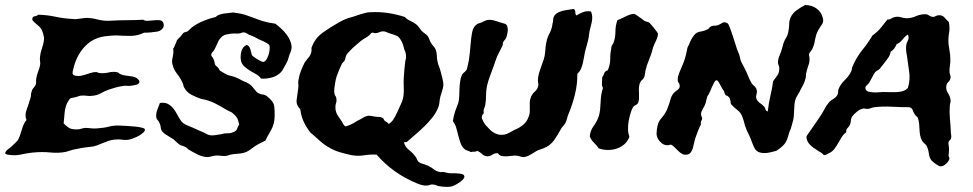

<svg xmlns="http://www.w3.org/2000/svg" viewBox="-55 -584 3811 752"><path d="M509.8 -456.1Q483.4 -443.4 457 -443.4Q430.7 -443.4 398.4 -445.3Q389.6 -445.3 379.4 -444.3Q369.1 -443.4 360.4 -442.4Q314.5 -437.5 283.2 -407.7Q252 -377.9 237.3 -333Q232.4 -316.4 229.5 -302.7Q226.6 -289.1 242.2 -287.1Q252 -285.2 261.7 -287.1Q271.5 -289.1 281.7 -292.5Q292 -295.9 301.8 -298.8Q311.5 -301.8 321.3 -301.8Q325.2 -301.8 328.6 -299.8Q332 -297.9 335.9 -297.9Q352.5 -295.9 371.1 -300.3Q389.6 -304.7 405.3 -300.8Q408.2 -299.8 410.6 -297.4Q413.1 -294.9 418 -293Q430.7 -288.1 448.2 -286.6Q465.8 -285.2 476.6 -280.3Q481.4 -278.3 486.3 -272.9Q491.2 -267.6 491.2 -265.6Q491.2 -254.9 478.5 -252Q465.8 -249 457 -248Q449.2 -247.1 441.4 -248Q433.6 -249 425.8 -247.1Q412.1 -245.1 399.4 -241.7Q386.7 -238.3 372.1 -233.4Q355.5 -227.5 340.8 -219.2Q326.2 -210.9 308.6 -209Q295.9 -207 284.2 -209Q272.5 -210.9 258.8 -209Q253.9 -208 249.5 -206.1Q245.1 -204.1 240.2 -203.1Q231.4 -201.2 227.1 -200.7Q222.7 -200.2 220.2 -198.2Q217.8 -196.3 215.3 -192.4Q212.9 -188.5 208 -180.7Q200.2 -163.1 198.2 -143.1Q196.3 -123 194.3 -100.6Q205.1 -89.8 214.8 -83.5Q224.6 -77.1 245.1 -77.1Q255.9 -77.1 262.2 -79.6Q268.6 -82 279.3 -83Q290 -83 300.8 -81.5Q311.5 -80.1 325.2 -81.1Q353.5 -83 373 -88.4Q392.6 -93.8 420.9 -91.8Q426.8 -91.8 441.9 -90.8Q457 -89.8 472.7 -88.4Q488.3 -86.9 500.5 -84Q512.7 -81.1 512.7 -76.2Q512.7 -70.3 505.4 -64Q498 -57.6 488.8 -52.2Q479.5 -46.9 470.2 -43.5Q460.9 -40 458 -39.1Q441.4 -34.2 425.8 -36.6Q410.2 -39.1 391.6 -37.1Q377.9 -35.2 367.2 -31.2Q356.4 -27.3 345.7 -22.9Q335 -18.6 323.7 -14.2Q312.5 -9.8 297.9 -8.8Q278.3 -6.8 264.6 -4.4Q251 -2 232.4 2Q224.6 3.9 217.8 6.3Q210.9 8.8 203.1 10.7Q174.8 16.6 142.1 13.2Q109.4 9.8 71.3 13.7Q46.9 16.6 27.8 21Q8.8 25.4 -10.7 23.4Q-17.6 22.5 -23.9 22Q-30.3 21.5 -35.2 16.6Q-33.2 8.8 -26.4 2.9Q-19.5 -2.9 -12.7 -7.8Q-5.9 -13.7 0.5 -20Q6.8 -26.4 12.7 -32.2Q18.6 -40 22.5 -51.3Q26.4 -62.5 29.8 -74.2Q33.2 -85.9 37.6 -96.2Q42 -106.4 48.8 -114.3Q41 -131.8 49.3 -154.3Q57.6 -176.8 64.5 -201.2Q66.4 -207 66.4 -212.9Q66.4 -218.8 68.4 -223.6Q70.3 -233.4 77.1 -240.7Q84 -248 85.9 -255.9Q86.9 -260.7 86.4 -265.6Q85.9 -270.5 86.9 -275.4Q88.9 -290 94.2 -303.2Q99.6 -316.4 101.6 -327.1Q103.5 -335 102.1 -343.3Q100.6 -351.6 101.6 -359.4Q103.5 -378.9 109.9 -396.5Q116.2 -414.1 117.2 -427.7Q118.2 -438.5 114.3 -451.2Q110.4 -463.9 106.4 -470.7Q103.5 -475.6 97.7 -481Q91.8 -486.3 85.9 -491.2Q80.1 -496.1 75.7 -500.5Q71.3 -504.9 71.3 -508.8Q72.3 -519.5 80.1 -520Q87.9 -520.5 94.7 -526.4Q129.9 -525.4 161.6 -518.6Q193.4 -511.7 227.5 -509.8Q240.2 -507.8 253.9 -510.3Q267.6 -512.7 280.3 -513.7Q300.8 -514.6 326.7 -507.8Q352.5 -501 377.9 -502.9Q412.1 -504.9 442.4 -504.9Q472.7 -504.9 505.9 -506.8Q511.7 -502 523.4 -502.4Q535.2 -502.9 547.4 -504.4Q559.6 -505.9 569.8 -504.9Q580.1 -503.9 584 -496.1Q589.8 -482.4 582 -472.7Q574.2 -462.9 560.5 -460Q556.6 -460 549.8 -459Q543 -458 535.2 -457Q527.3 -456.1 520 -456.1Q512.7 -456.1 509.8 -456.1Z M911.1 -408.2Q919.9 -404.3 922.9 -397.9Q925.8 -391.6 927.2 -384.8Q928.7 -377.9 930.7 -371.1Q932.6 -364.3 940.4 -360.4Q942.4 -358.4 947.3 -355.5Q952.1 -352.5 958 -349.1Q963.9 -345.7 969.2 -343.3Q974.6 -340.8 977.5 -341.8Q983.4 -342.8 988.3 -350.6Q993.2 -358.4 996.6 -368.7Q1000 -378.9 1001 -389.6Q1002 -400.4 1000 -407.2Q998 -410.2 989.3 -415.5Q980.5 -420.9 975.6 -422.9Q961.9 -427.7 950.2 -434.6Q938.5 -441.4 924.8 -446.3Q918.9 -448.2 912.6 -452.6Q906.2 -457 900.4 -457Q896.5 -458 891.6 -455.6Q886.7 -453.1 881.8 -453.1Q876 -452.1 867.7 -452.6Q859.4 -453.1 850.6 -452.1Q841.8 -451.2 832.5 -449.2Q823.2 -447.3 816.4 -442.4Q803.7 -431.6 798.3 -418.5Q793 -405.3 784.2 -388.7Q782.2 -384.8 777.3 -379.9Q772.5 -375 772.5 -368.2Q772.5 -364.3 775.9 -361.3Q779.3 -358.4 781.2 -352.5Q784.2 -346.7 785.2 -340.3Q786.1 -334 788.1 -329.1Q791 -326.2 793.9 -323.7Q796.9 -321.3 798.8 -319.3Q801.8 -316.4 803.2 -312.5Q804.7 -308.6 807.6 -306.6Q812.5 -303.7 824.7 -296.4Q836.9 -289.1 847.7 -287.1Q866.2 -283.2 881.3 -274.9Q896.5 -266.6 911.1 -260.7Q921.9 -255.9 928.2 -249.5Q934.6 -243.2 939.5 -236.8Q944.3 -230.5 949.7 -224.6Q955.1 -218.8 964.8 -215.8Q969.7 -213.9 973.6 -213.9Q977.5 -213.9 982.4 -211.9Q987.3 -210 992.2 -205.6Q997.1 -201.2 1002.9 -196.3Q1006.8 -192.4 1010.3 -188Q1013.7 -183.6 1015.6 -179.7Q1018.6 -173.8 1019.5 -164.6Q1020.5 -155.3 1020.5 -149.4Q1021.5 -126 1019.5 -112.3Q1017.6 -98.6 1012.7 -86.9Q1007.8 -75.2 1000.5 -63.5Q993.2 -51.8 984.4 -33.2Q971.7 -27.3 958 -20Q944.3 -12.7 934.6 -4.9Q929.7 -1 920.9 4.9Q912.1 10.7 905.3 12.7Q891.6 17.6 872.1 18.6Q852.5 19.5 835.9 25.4Q826.2 28.3 813 26.4Q799.8 24.4 789.1 25.4Q776.4 27.3 767.6 29.8Q758.8 32.2 747.1 30.3Q733.4 28.3 716.8 20Q700.2 11.7 687.5 3.9Q682.6 2 679.7 -1.5Q676.8 -4.9 671.9 -7.8Q665 -11.7 658.2 -13.2Q651.4 -14.6 645.5 -19.5Q639.6 -24.4 634.8 -28.8Q629.9 -33.2 625 -38.1Q613.3 -45.9 599.1 -54.2Q585 -62.5 579.1 -71.3Q575.2 -76.2 574.7 -84.5Q574.2 -92.8 570.3 -100.6Q568.4 -107.4 563.5 -112.3Q558.6 -117.2 557.6 -122.1Q554.7 -135.7 560.5 -152.3Q566.4 -168.9 571.3 -180.7Q589.8 -183.6 602.1 -177.2Q614.3 -170.9 623 -160.2Q631.8 -149.4 638.7 -136.2Q645.5 -123 652.3 -113.3Q660.2 -100.6 676.8 -93.8Q693.4 -86.9 709 -80.1Q714.8 -77.1 720.2 -74.7Q725.6 -72.3 730.5 -70.3Q743.2 -65.4 752.4 -60.1Q761.7 -54.7 772.5 -53.7Q782.2 -53.7 791.5 -55.2Q800.8 -56.6 812.5 -58.6Q824.2 -62.5 835.9 -62Q847.7 -61.5 858.4 -66.4Q871.1 -71.3 873 -78.1Q875 -85 881.8 -96.7Q877.9 -115.2 873 -123Q868.2 -130.9 855.5 -141.6Q850.6 -145.5 844.2 -147.9Q837.9 -150.4 833 -153.3Q812.5 -166 788.1 -178.7Q763.7 -191.4 734.4 -196.3Q715.8 -202.1 695.8 -212.4Q675.8 -222.7 667 -240.2Q664.1 -244.1 663.6 -248Q663.1 -252 661.1 -256.8Q653.3 -276.4 639.2 -293.9Q625 -311.5 620.1 -334Q618.2 -340.8 619.1 -348.1Q620.1 -355.5 621.6 -362.3Q623 -369.1 624 -377Q625 -384.8 623 -393.6Q627 -397.5 627.9 -401.4Q628.9 -405.3 630.9 -409.2Q634.8 -415 636.2 -421.4Q637.7 -427.7 644.5 -433.6Q651.4 -439.5 655.8 -445.8Q660.2 -452.1 665 -456.1Q668 -458 671.9 -458.5Q675.8 -459 678.7 -460.9Q683.6 -463.9 687.5 -468.3Q691.4 -472.7 696.3 -476.6Q715.8 -491.2 740.2 -501.5Q764.6 -511.7 790 -517.6Q793.9 -522.5 802.7 -525.9Q811.5 -529.3 821.8 -530.8Q832 -532.2 841.8 -533.2Q851.6 -534.2 858.4 -535.2Q888.7 -531.2 906.7 -525.4Q924.8 -519.5 940.9 -513.2Q957 -506.8 975.6 -501Q994.1 -495.1 1023.4 -491.2Q1035.2 -482.4 1048.3 -470.2Q1061.5 -458 1071.3 -443.4Q1081.1 -428.7 1085.4 -412.6Q1089.8 -396.5 1083 -379.9Q1078.1 -370.1 1075.2 -357.9Q1072.3 -345.7 1066.4 -335.9Q1061.5 -328.1 1056.2 -317.4Q1050.8 -306.6 1043.9 -299.8Q1030.3 -286.1 1008.8 -280.3Q987.3 -274.4 966.8 -276.4Q960.9 -286.1 948.7 -293Q936.5 -299.8 924.3 -307.1Q912.1 -314.5 901.9 -323.7Q891.6 -333 888.7 -346.7Q885.7 -363.3 890.1 -381.8Q894.5 -400.4 911.1 -408.2Z M1527.3 -25.4Q1532.2 -7.8 1546.9 3.4Q1561.5 14.6 1572.3 29.3Q1576.2 34.2 1578.1 40Q1580.1 45.9 1585 50.8Q1592.8 55.7 1602.1 58.1Q1611.3 60.5 1622.1 65.4Q1632.8 70.3 1644 79.1Q1655.3 87.9 1668.9 89.8Q1671.9 90.8 1675.3 89.8Q1678.7 88.9 1682.6 89.8Q1689.5 90.8 1696.3 92.8Q1703.1 94.7 1711.9 94.7Q1718.8 94.7 1727.5 94.7Q1736.3 94.7 1743.7 95.7Q1751 96.7 1756.8 98.6Q1762.7 100.6 1763.7 106.4Q1764.6 111.3 1759.8 117.2Q1754.9 123 1747.6 128.4Q1740.2 133.8 1732.9 137.7Q1725.6 141.6 1721.7 143.6Q1710 148.4 1692.4 147.9Q1674.8 147.5 1661.1 144.5Q1655.3 142.6 1650.4 140.6Q1645.5 138.7 1640.6 138.7Q1634.8 137.7 1628.9 140.1Q1623 142.6 1617.2 142.6Q1607.4 143.6 1596.7 140.6Q1585.9 137.7 1577.1 133.8Q1484.4 95.7 1419.9 21.5Q1393.6 20.5 1369.6 24.4Q1345.7 28.3 1320.3 23.4Q1297.9 18.6 1276.4 12.2Q1254.9 5.9 1238.3 -3.9Q1215.8 -15.6 1196.8 -33.2Q1177.7 -50.8 1161.1 -64.5Q1146.5 -83 1135.7 -104.5Q1125 -126 1121.1 -156.2Q1104.5 -171.9 1106.9 -192.9Q1109.4 -213.9 1113.3 -239.3Q1114.3 -247.1 1113.3 -255.9Q1112.3 -264.6 1114.3 -272.5Q1117.2 -290 1124.5 -308.6Q1131.8 -327.1 1137.7 -337.9Q1141.6 -344.7 1147 -350.6Q1152.3 -356.4 1156.7 -362.8Q1161.1 -369.1 1163.6 -377Q1166 -384.8 1165 -396.5Q1177.7 -433.6 1209 -456.1Q1240.2 -478.5 1275.4 -498Q1286.1 -503.9 1298.8 -509.3Q1311.5 -514.6 1325.2 -517.6Q1338.9 -522.5 1353 -526.9Q1367.2 -531.2 1378.9 -534.2Q1383.8 -535.2 1387.7 -535.6Q1391.6 -536.1 1394.5 -536.1Q1429.7 -538.1 1463.4 -533.2Q1497.1 -528.3 1530.3 -517.6Q1539.1 -507.8 1552.7 -502Q1566.4 -496.1 1578.1 -486.3Q1583 -481.4 1587.4 -475.1Q1591.8 -468.8 1596.7 -462.9Q1601.6 -458 1607.9 -453.6Q1614.3 -449.2 1619.1 -444.3Q1624 -437.5 1626.5 -430.2Q1628.9 -422.9 1633.8 -415Q1638.7 -407.2 1644 -401.4Q1649.4 -395.5 1651.4 -389.6Q1655.3 -380.9 1655.8 -367.7Q1656.2 -354.5 1658.2 -344.7Q1660.2 -334 1664.6 -323.2Q1668.9 -312.5 1671.9 -299.8Q1674.8 -289.1 1678.2 -275.4Q1681.6 -261.7 1681.6 -251Q1680.7 -240.2 1676.8 -228.5Q1672.9 -216.8 1669.9 -206.1Q1667 -194.3 1666 -182.1Q1665 -169.9 1660.2 -160.2Q1651.4 -139.6 1637.2 -122.1Q1623 -104.5 1606.9 -88.9Q1590.8 -73.2 1573.7 -58.6Q1556.6 -43.9 1541 -30.3Q1539.1 -26.4 1533.7 -27.3Q1528.3 -28.3 1527.3 -25.4ZM1357.4 -422.9Q1344.7 -412.1 1334.5 -403.3Q1324.2 -394.5 1313.5 -382.8Q1310.5 -379.9 1307.1 -376Q1303.7 -372.1 1301.8 -368.2Q1299.8 -365.2 1298.8 -359.9Q1297.9 -354.5 1295.9 -349.6Q1293.9 -344.7 1290.5 -341.8Q1287.1 -338.9 1284.2 -334Q1281.2 -329.1 1278.3 -321.8Q1275.4 -314.5 1271.5 -305.7Q1266.6 -293.9 1263.2 -283.7Q1259.8 -273.4 1257.8 -259.8Q1255.9 -250 1254.4 -237.3Q1252.9 -224.6 1255.9 -213.9Q1256.8 -210 1258.8 -208Q1260.7 -206.1 1261.7 -202.1Q1264.6 -189.5 1261.2 -180.2Q1257.8 -170.9 1258.8 -158.2Q1260.7 -141.6 1269 -129.9Q1277.3 -118.2 1284.2 -107.4Q1287.1 -101.6 1290.5 -96.2Q1293.9 -90.8 1298.8 -88.9Q1309.6 -91.8 1320.8 -97.2Q1332 -102.5 1343.8 -110.4Q1354.5 -115.2 1366.2 -122.6Q1377.9 -129.9 1389.6 -130.9Q1393.6 -130.9 1398.4 -129.9Q1403.3 -128.9 1409.2 -127.9Q1419.9 -126 1429.7 -126Q1439.5 -126 1447.3 -119.1Q1449.2 -111.3 1456.1 -107.9Q1462.9 -104.5 1467.8 -98.6Q1479.5 -106.4 1485.8 -116.2Q1492.2 -126 1500 -142.6Q1505.9 -156.2 1514.6 -174.8Q1523.4 -193.4 1525.4 -209Q1527.3 -225.6 1526.4 -243.2Q1525.4 -260.7 1526.4 -278.3Q1527.3 -294.9 1528.8 -311.5Q1530.3 -328.1 1532.2 -343.8Q1533.2 -348.6 1534.7 -354Q1536.1 -359.4 1535.2 -364.3Q1535.2 -377 1528.3 -390.6Q1526.4 -400.4 1522.9 -410.2Q1519.5 -419.9 1515.6 -425.8Q1507.8 -440.4 1496.6 -444.8Q1485.4 -449.2 1468.8 -454.1Q1462.9 -456.1 1458 -458.5Q1453.1 -460.9 1449.2 -460.9Q1439.5 -461.9 1431.2 -458Q1422.9 -454.1 1415 -454.1Q1411.1 -454.1 1407.7 -455.6Q1404.3 -457 1399.4 -455.1Q1391.6 -444.3 1380.4 -438Q1369.1 -431.6 1357.4 -422.9Z M2190.4 -548.8Q2198.2 -546.9 2198.2 -537.6Q2198.2 -528.3 2202.1 -523.4Q2211.9 -529.3 2226.6 -535.6Q2241.2 -542 2259.8 -539.1Q2264.6 -527.3 2264.6 -517.1Q2264.6 -506.8 2262.7 -497.1Q2260.7 -487.3 2257.8 -477.1Q2254.9 -466.8 2252.9 -455.1Q2251 -435.5 2248 -424.8Q2245.1 -414.1 2241.2 -399.4Q2236.3 -383.8 2233.9 -368.7Q2231.4 -353.5 2228.5 -339.8Q2225.6 -326.2 2220.7 -314.9Q2215.8 -303.7 2206.1 -294.9Q2207 -254.9 2196.8 -213.9Q2186.5 -172.9 2172.9 -140.6Q2168.9 -131.8 2166.5 -122.1Q2164.1 -112.3 2161.1 -105.5Q2158.2 -99.6 2153.8 -94.2Q2149.4 -88.9 2144.5 -83Q2130.9 -57.6 2115.7 -35.6Q2100.6 -13.7 2073.2 -2.9Q2065.4 0 2059.1 2Q2052.7 3.9 2045.9 7.8Q2037.1 12.7 2022.9 21.5Q2008.8 30.3 1996.1 31.2Q1989.3 31.2 1980.5 28.3Q1971.7 25.4 1963.9 25.4Q1955.1 25.4 1944.8 26.9Q1934.6 28.3 1925.3 28.3Q1916 28.3 1908.2 26.4Q1900.4 24.4 1895.5 16.6Q1883.8 14.6 1874 21.5Q1864.3 28.3 1853.5 28.3Q1841.8 27.3 1833.5 19.5Q1825.2 11.7 1814.5 6.8Q1807.6 10.7 1801.8 10.3Q1795.9 9.8 1789.1 11.7Q1783.2 7.8 1777.3 6.3Q1771.5 4.9 1765.6 1Q1754.9 -7.8 1749.5 -22Q1744.1 -36.1 1740.2 -52.2Q1736.3 -68.4 1731.9 -83.5Q1727.5 -98.6 1718.8 -109.4Q1721.7 -129.9 1727.5 -147.5Q1733.4 -165 1740.2 -181.6Q1743.2 -193.4 1743.7 -207.5Q1744.1 -221.7 1744.6 -235.8Q1745.1 -250 1747.1 -264.2Q1749 -278.3 1753.9 -290Q1755.9 -294.9 1762.7 -300.3Q1769.5 -305.7 1772.5 -310.5Q1775.4 -318.4 1777.3 -328.6Q1779.3 -338.9 1781.2 -346.7Q1783.2 -359.4 1785.2 -377.9Q1787.1 -396.5 1788.1 -410.2Q1790 -435.5 1794.4 -458.5Q1798.8 -481.4 1816.4 -491.2Q1831.1 -495.1 1843.3 -502Q1855.5 -508.8 1876 -504.9Q1880.9 -503.9 1888.2 -501.5Q1895.5 -499 1901.4 -497.1Q1915 -493.2 1923.3 -490.7Q1931.6 -488.3 1933.6 -471.7Q1934.6 -466.8 1932.6 -455.6Q1930.7 -444.3 1927.7 -436.5Q1925.8 -431.6 1921.9 -427.7Q1918 -423.8 1916 -418.9Q1914.1 -416 1914.6 -412.1Q1915 -408.2 1913.1 -405.3Q1911.1 -400.4 1905.3 -389.6Q1899.4 -378.9 1897.5 -374Q1891.6 -363.3 1887.7 -351.6Q1883.8 -339.8 1878.9 -326.2Q1873 -309.6 1865.2 -289.1Q1857.4 -268.6 1852.5 -248Q1848.6 -227.5 1848.6 -209.5Q1848.6 -191.4 1845.7 -172.9Q1843.8 -165 1840.8 -158.2Q1837.9 -151.4 1839.8 -140.6Q1829.1 -129.9 1833 -119.1Q1836.9 -108.4 1844.7 -96.7Q1850.6 -90.8 1857.4 -83Q1864.3 -75.2 1873 -68.4Q1881.8 -61.5 1893.6 -58.1Q1905.3 -54.7 1919.9 -56.6Q1929.7 -58.6 1940.4 -64.5Q1951.2 -70.3 1960 -75.2Q1979.5 -83 1994.1 -95.2Q2008.8 -107.4 2015.6 -127Q2019.5 -136.7 2020 -146Q2020.5 -155.3 2020 -164.6Q2019.5 -173.8 2020 -184.1Q2020.5 -194.3 2025.4 -206.1Q2030.3 -216.8 2040 -225.6Q2049.8 -234.4 2052.7 -246.1Q2054.7 -252 2053.2 -257.3Q2051.8 -262.7 2051.8 -268.6Q2051.8 -282.2 2055.7 -295.9Q2059.6 -309.6 2064.9 -323.7Q2070.3 -337.9 2074.7 -351.6Q2079.1 -365.2 2080.1 -378.9Q2081.1 -391.6 2082 -400.4Q2083 -409.2 2084.5 -416.5Q2085.9 -423.8 2087.9 -431.2Q2089.8 -438.5 2094.7 -448.2Q2099.6 -457 2103.5 -467.3Q2107.4 -477.5 2109.4 -493.2Q2111.3 -498 2111.3 -505.4Q2111.3 -512.7 2114.3 -518.6Q2118.2 -527.3 2127 -532.7Q2135.7 -538.1 2146.5 -541Q2157.2 -543.9 2168.9 -545.4Q2180.7 -546.9 2190.4 -548.8Z M2254.9 -49.8Q2256.8 -72.3 2270 -90.3Q2283.2 -108.4 2290 -127.9Q2293.9 -140.6 2295.4 -154.8Q2296.9 -168.9 2297.4 -183.1Q2297.9 -197.3 2299.8 -211.4Q2301.8 -225.6 2306.6 -239.3Q2301.8 -248 2302.7 -258.8Q2303.7 -269.5 2303.7 -281.2Q2308.6 -288.1 2311.5 -296.9Q2314.5 -305.7 2325.2 -308.6Q2335 -330.1 2335 -353Q2335 -376 2339.8 -400.4Q2340.8 -405.3 2343.8 -409.2Q2346.7 -413.1 2348.6 -418Q2355.5 -438.5 2355.5 -461.4Q2355.5 -484.4 2363.3 -504.9Q2369.1 -506.8 2377.9 -511.2Q2386.7 -515.6 2396 -520Q2405.3 -524.4 2414.1 -527.3Q2422.9 -530.3 2429.7 -529.3Q2434.6 -527.3 2439.5 -523.9Q2444.3 -520.5 2451.2 -515.6Q2456.1 -512.7 2460.4 -508.8Q2464.8 -504.9 2469.7 -502Q2473.6 -500 2480 -498.5Q2486.3 -497.1 2488.3 -495.1Q2489.3 -494.1 2494.6 -488.3Q2500 -482.4 2505.4 -475.6Q2510.7 -468.8 2515.6 -462.4Q2520.5 -456.1 2521.5 -454.1Q2522.5 -448.2 2520.5 -440.9Q2518.6 -433.6 2515.1 -426.3Q2511.7 -418.9 2508.3 -411.6Q2504.9 -404.3 2502.9 -398.4Q2500 -387.7 2497.1 -377.4Q2494.1 -367.2 2489.3 -356.4Q2484.4 -343.8 2478.5 -327.1Q2472.7 -310.5 2470.7 -292Q2468.8 -278.3 2460.4 -271.5Q2452.1 -264.6 2449.2 -252Q2447.3 -243.2 2447.3 -233.4Q2447.3 -223.6 2447.8 -214.4Q2448.2 -205.1 2447.8 -196.3Q2447.3 -187.5 2443.4 -179.7Q2440.4 -174.8 2434.6 -172.4Q2428.7 -169.9 2424.8 -165Q2418.9 -155.3 2414.6 -140.6Q2410.2 -126 2407.2 -109.9Q2404.3 -93.8 2404.8 -77.6Q2405.3 -61.5 2410.2 -48.8Q2405.3 -33.2 2393.1 -21.5Q2380.9 -9.8 2364.3 -3.4Q2347.7 2.9 2328.6 3.4Q2309.6 3.9 2290 -2.9Q2282.2 -14.6 2271.5 -24.9Q2260.7 -35.2 2254.9 -49.8Z M2573.2 -17.6Q2552.7 -10.7 2537.1 -22.9Q2521.5 -35.2 2517.6 -51.8Q2515.6 -59.6 2517.6 -75.7Q2519.5 -91.8 2523.4 -101.6Q2527.3 -112.3 2540 -127Q2552.7 -141.6 2559.6 -160.2Q2566.4 -177.7 2570.8 -193.8Q2575.2 -210 2584 -219.7Q2590.8 -226.6 2598.6 -231.9Q2606.4 -237.3 2607.4 -246.1Q2607.4 -253.9 2603 -259.8Q2598.6 -265.6 2599.6 -275.4Q2599.6 -284.2 2605 -297.9Q2610.4 -311.5 2615.2 -322.3Q2626 -345.7 2631.8 -370.1Q2633.8 -377 2635.3 -386.2Q2636.7 -395.5 2638.7 -400.4Q2641.6 -404.3 2645 -413.1Q2648.4 -421.9 2653.3 -430.7Q2658.2 -439.5 2664.1 -446.8Q2669.9 -454.1 2676.8 -457Q2684.6 -460 2693.8 -461.4Q2703.1 -462.9 2710.9 -466.8Q2719.7 -469.7 2721.7 -473.6Q2723.6 -477.5 2731.4 -481.4Q2737.3 -483.4 2743.7 -483.4Q2750 -483.4 2756.8 -485.4Q2764.6 -488.3 2773.4 -494.1Q2782.2 -500 2793.9 -493.2Q2798.8 -490.2 2803.7 -475.6Q2808.6 -460.9 2813.5 -448.2Q2815.4 -441.4 2818.8 -431.6Q2822.3 -421.9 2825.2 -411.6Q2828.1 -401.4 2831.1 -393.1Q2834 -384.8 2835.9 -380.9Q2840.8 -371.1 2842.8 -360.4Q2844.7 -349.6 2848.6 -340.8Q2853.5 -331.1 2858.4 -322.3Q2863.3 -313.5 2868.2 -302.7Q2873 -292 2877 -282.2Q2880.9 -272.5 2886.7 -261.7Q2890.6 -253.9 2898.4 -247.6Q2906.2 -241.2 2908.2 -233.4Q2911.1 -225.6 2908.2 -216.3Q2905.3 -207 2907.2 -199.2Q2910.2 -188.5 2919.9 -181.6Q2929.7 -174.8 2937.5 -167Q2942.4 -161.1 2943.4 -155.3Q2944.3 -149.4 2952.1 -147.5Q2954.1 -166 2956.5 -179.7Q2959 -193.4 2961.9 -206.5Q2964.8 -219.7 2967.8 -233.9Q2970.7 -248 2972.7 -265.6Q2982.4 -278.3 2990.2 -289.6Q2998 -300.8 2997.1 -319.3Q2996.1 -325.2 2993.7 -331.1Q2991.2 -336.9 2992.2 -343.8Q2993.2 -353.5 2996.1 -361.3Q2999 -369.1 3003.9 -380.9Q3006.8 -388.7 3008.8 -397Q3010.7 -405.3 3013.7 -415Q3016.6 -422.9 3019 -427.7Q3021.5 -432.6 3024.4 -437Q3027.3 -441.4 3029.3 -446.8Q3031.2 -452.1 3033.2 -462.9Q3036.1 -479.5 3036.1 -491.2Q3036.1 -502.9 3041 -514.6Q3048.8 -532.2 3065.9 -544.4Q3083 -556.6 3098.6 -564.5Q3126 -563.5 3143.6 -550.3Q3161.1 -537.1 3166 -518.6Q3172.9 -501 3165 -489.7Q3157.2 -478.5 3149.4 -464.8Q3144.5 -456.1 3142.1 -448.2Q3139.6 -440.4 3138.2 -433.1Q3136.7 -425.8 3135.3 -418Q3133.8 -410.2 3129.9 -400.4Q3127 -390.6 3121.1 -384.3Q3115.2 -377.9 3113.3 -371.1Q3116.2 -357.4 3115.7 -348.6Q3115.2 -339.8 3112.8 -332.5Q3110.4 -325.2 3107.9 -317.9Q3105.5 -310.5 3103.5 -301.8Q3101.6 -294.9 3101.6 -288.1Q3101.6 -281.2 3099.6 -275.4Q3096.7 -263.7 3091.8 -253.9Q3086.9 -244.1 3082 -235.4Q3075.2 -220.7 3066.9 -208Q3058.6 -195.3 3056.6 -173.8Q3055.7 -160.2 3055.2 -149.9Q3054.7 -139.6 3054.2 -130.9Q3053.7 -122.1 3051.3 -112.3Q3048.8 -102.5 3044.9 -88.9Q3043 -81.1 3039.6 -73.7Q3036.1 -66.4 3034.2 -58.6Q3028.3 -33.2 3017.6 -20Q3006.8 -6.8 2985.4 6.8Q2973.6 9.8 2961.9 12.7Q2950.2 15.6 2939 15.6Q2927.7 15.6 2918 12.2Q2908.2 8.8 2901.4 -2Q2896.5 -9.8 2891.1 -24.9Q2885.7 -40 2878.9 -54.7Q2876 -61.5 2872.6 -67.9Q2869.1 -74.2 2867.2 -81.1Q2862.3 -91.8 2860.8 -99.6Q2859.4 -107.4 2854.5 -121.1Q2847.7 -142.6 2833 -153.3Q2818.4 -164.1 2807.6 -176.8Q2806.6 -186.5 2804.7 -194.3Q2802.7 -202.1 2795.9 -207Q2793.9 -209 2791 -209.5Q2788.1 -210 2786.1 -212.9Q2783.2 -216.8 2782.2 -222.2Q2781.2 -227.5 2778.3 -230.5Q2776.4 -232.4 2772.5 -239.3Q2768.6 -246.1 2765.1 -252.9Q2761.7 -259.8 2757.8 -265.1Q2753.9 -270.5 2752 -269.5Q2747.1 -269.5 2742.7 -261.7Q2738.3 -253.9 2733.9 -244.1Q2729.5 -234.4 2725.6 -225.1Q2721.7 -215.8 2718.8 -211.9Q2713.9 -205.1 2711.4 -191.9Q2709 -178.7 2705.1 -170.9Q2698.2 -159.2 2692.9 -147.5Q2687.5 -135.7 2695.3 -122.1Q2695.3 -115.2 2691.9 -110.8Q2688.5 -106.4 2690.4 -96.7Q2684.6 -85.9 2679.2 -72.3Q2673.8 -58.6 2668 -42Q2665 -32.2 2663.1 -22Q2661.1 -11.7 2658.2 -2.4Q2655.3 6.8 2649.9 13.7Q2644.5 20.5 2635.7 21.5Q2624 23.4 2616.2 18.6Q2608.4 13.7 2601.6 7.3Q2594.7 1 2587.9 -6.3Q2581.1 -13.7 2573.2 -17.6Z M3362.3 -445.3Q3380.9 -458 3394.5 -474.6Q3408.2 -491.2 3420.9 -507.8Q3428.7 -506.8 3434.6 -510.7Q3440.4 -514.6 3447.3 -516.6Q3460.9 -520.5 3475.1 -516.1Q3489.3 -511.7 3502.9 -512.7Q3519.5 -514.6 3534.7 -521.5Q3549.8 -528.3 3570.3 -528.3Q3577.1 -528.3 3583 -523.9Q3588.9 -519.5 3594.7 -518.6Q3602.5 -516.6 3608.9 -520.5Q3615.2 -524.4 3623 -524.4Q3636.7 -524.4 3644 -515.6Q3651.4 -506.8 3661.1 -498Q3666 -475.6 3662.1 -454.1Q3658.2 -432.6 3660.2 -410.2Q3662.1 -395.5 3664.6 -381.8Q3667 -368.2 3667 -353.5Q3668 -340.8 3665.5 -326.7Q3663.1 -312.5 3664.1 -298.8Q3665 -293.9 3667 -289.1Q3668.9 -284.2 3668 -279.3Q3666 -268.6 3659.2 -262.7Q3652.3 -256.8 3651.4 -247.1Q3649.4 -232.4 3657.7 -219.7Q3666 -207 3668 -193.4Q3668.9 -187.5 3667 -180.7Q3665 -173.8 3665 -168Q3663.1 -146.5 3665.5 -120.1Q3668 -93.8 3668.9 -71.3Q3668.9 -63.5 3670.4 -55.7Q3671.9 -47.9 3669.9 -43Q3668.9 -38.1 3665.5 -35.2Q3662.1 -32.2 3660.2 -28.3Q3659.2 -23.4 3660.6 -14.6Q3662.1 -5.9 3662.1 2Q3662.1 8.8 3661.1 15.1Q3660.2 21.5 3660.2 26.4Q3661.1 29.3 3662.6 32.7Q3664.1 36.1 3663.1 39.1Q3661.1 47.9 3649.9 58.1Q3638.7 68.4 3627 67.4Q3621.1 66.4 3609.9 58.1Q3598.6 49.8 3593.8 44.9Q3585 34.2 3583 17.6Q3581.1 1 3574.2 -12.7Q3571.3 -17.6 3565.9 -22Q3560.5 -26.4 3556.6 -32.2Q3550.8 -43 3548.8 -54.2Q3546.9 -65.4 3546.4 -76.7Q3545.9 -87.9 3544.9 -99.1Q3543.9 -110.4 3540 -122.1Q3538.1 -126 3534.2 -128.9Q3530.3 -131.8 3527.3 -136.7Q3521.5 -146.5 3519.5 -153.3Q3517.6 -160.2 3506.8 -164.1Q3472.7 -164.1 3438 -166Q3403.3 -168 3370.1 -164.1Q3362.3 -163.1 3356.4 -160.6Q3350.6 -158.2 3342.8 -157.2Q3338.9 -157.2 3335 -158.2Q3331.1 -159.2 3328.1 -159.2Q3314.5 -157.2 3301.8 -147Q3289.1 -136.7 3282.2 -127Q3278.3 -121.1 3277.8 -112.8Q3277.3 -104.5 3274.4 -96.7Q3271.5 -88.9 3264.6 -82.5Q3257.8 -76.2 3259.8 -66.4Q3249 -58.6 3241.7 -46.9Q3234.4 -35.2 3227.5 -22.9Q3220.7 -10.7 3212.4 0Q3204.1 10.7 3192.4 15.6Q3187.5 17.6 3183.1 20.5Q3178.7 23.4 3173.8 23.4Q3168.9 22.5 3168.5 20.5Q3168 18.6 3162.1 14.6Q3156.2 10.7 3147.9 5.9Q3139.6 1 3131.8 -4.9Q3124 -10.7 3117.7 -17.1Q3111.3 -23.4 3108.4 -29.3Q3100.6 -45.9 3105.5 -53.2Q3110.4 -60.5 3118.2 -71.3Q3128.9 -86.9 3142.6 -106.4Q3156.2 -126 3167 -143.6Q3172.9 -153.3 3177.2 -162.1Q3181.6 -170.9 3188.5 -178.7Q3196.3 -189.5 3208.5 -196.3Q3220.7 -203.1 3225.6 -213.9Q3227.5 -218.8 3227.5 -224.1Q3227.5 -229.5 3229.5 -235.4Q3237.3 -254.9 3253.9 -270.5Q3270.5 -286.1 3279.3 -305.7Q3281.2 -310.5 3281.7 -314.9Q3282.2 -319.3 3284.2 -324.2Q3299.8 -360.4 3322.8 -388.7Q3345.7 -417 3362.3 -445.3ZM3499 -448.2Q3487.3 -439.5 3479 -428.2Q3470.7 -417 3457 -411.1Q3453.1 -402.3 3447.8 -394.5Q3442.4 -386.7 3433.6 -381.8Q3430.7 -366.2 3421.9 -355Q3413.1 -343.8 3405.3 -333Q3401.4 -329.1 3398.4 -324.7Q3395.5 -320.3 3391.6 -315.4Q3386.7 -310.5 3381.8 -308.1Q3377 -305.7 3373 -301.8Q3367.2 -293.9 3360.4 -280.3Q3353.5 -266.6 3347.7 -257.8Q3342.8 -252.9 3337.9 -248Q3333 -243.2 3335 -235.4Q3337.9 -227.5 3346.7 -225.1Q3355.5 -222.7 3366.7 -222.2Q3377.9 -221.7 3388.7 -222.7Q3399.4 -223.6 3406.2 -223.6Q3419.9 -223.6 3434.1 -223.1Q3448.2 -222.7 3461.4 -223.6Q3474.6 -224.6 3484.9 -228.5Q3495.1 -232.4 3501 -240.2Q3510.7 -271.5 3505.9 -303.2Q3501 -335 3497.1 -366.2Q3495.1 -375 3494.1 -385.7Q3493.2 -396.5 3494.1 -405.3Q3495.1 -415 3500.5 -424.3Q3505.9 -433.6 3502 -446.3Z"/></svg>

Font: Trade Winds
Style: Regular
Weight: 400
Designer: Squid
Foundry: Font Diner, Inc DBA Sideshow
Version: Version 1.000